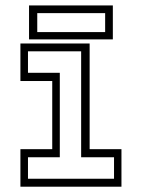

<svg xmlns="http://www.w3.org/2000/svg" viewBox="-20 -704 535 724"><path d="M57 0V-141.5H177V-398.5H57V-540H318V-141.5H438V0ZM85.5 -30H410V-111H286V-510.5H85.5V-429.5H205.5V-111H85.5ZM89.5 -555.5V-683.5H405.5V-555.5ZM120.5 -583H376.5V-654.5H120.5Z"/></svg>

Font: Tourney Light
Style: Regular
Weight: 300
Version: Version 1.015